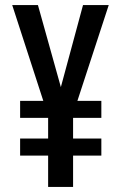

<svg xmlns="http://www.w3.org/2000/svg" viewBox="-20 -785 478 754"><path d="M219 -443 306 -765H407L284 -389H378V-322H267V-241H378V-174H267V-51H169V-174H59V-241H169V-322H59V-389H150L28 -765H129Z"/></svg>

Font: Noto Sans Tamil UI ExtraCondensed Medium
Style: Regular
Weight: 500
Width: 2
Designer: Jelle Bosma - Monotype Design Team
Foundry: Monotype Imaging Inc.
Version: Version 2.004; ttfautohint (v1.8.4.7-5d5b)